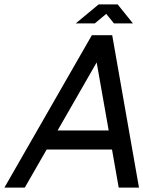

<svg xmlns="http://www.w3.org/2000/svg" viewBox="-24 -859 656 879"><path d="M239.7 -261.7H473.6L418.5 -573.2ZM489.7 -697.8 612.3 0H519.5L488.8 -174.3H189.5L89.4 0H-3.9L396.5 -697.8ZM514.6 -838.9 584.5 -752H497.6L462.4 -795.4L410.2 -752H322.8L427.7 -838.9Z"/></svg>

Font: Qaz
Style: Italic
Weight: 400
Italic angle: -11.25°
Designer: GGBotNet
Foundry: f0n7
Version: 0.70